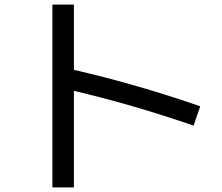

<svg xmlns="http://www.w3.org/2000/svg" viewBox="-20 -777 978 846"><path d="M305.7 -376.5V48.8H210.9V-756.8H305.7V-469.2Q438 -439 582.3 -397.5Q726.6 -356 862.3 -308.6L833 -223.6Q553.2 -319.3 305.7 -376.5Z"/></svg>

Font: Pretendard JP Medium
Style: Regular
Weight: 500
Designer: Base glyphs from Inter by Rasmus Andersson; Hangeul glyphs from Noto Sans CJK(Source Han Sans) by Jang Soo-young and Kan
Foundry: Kil Hyung-jin
Version: Version 1.309